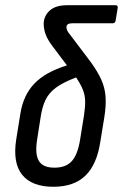

<svg xmlns="http://www.w3.org/2000/svg" viewBox="-20 -706 470 734"><path d="M184 8Q102 8 65 -37.5Q28 -83 42 -173L58 -272Q69 -342 111.5 -386.5Q154 -431 236 -456L181 -529Q162 -554 154.5 -574.5Q147 -595 147 -616Q148 -646 170.5 -666Q193 -686 236 -686H422Q431 -686 430 -676L422 -627Q420 -617 411 -617H256Q234 -617 234 -602Q234 -589 249 -572L326 -470Q353 -433 367 -402Q381 -371 383.5 -337Q386 -303 379 -259L364 -167Q351 -78 307 -35Q263 8 184 8ZM122 -173Q113 -117 128.5 -91Q144 -65 188 -65Q232 -65 254.5 -90Q277 -115 286 -171L301 -264Q306 -297 305.5 -319.5Q305 -342 297 -362.5Q289 -383 271 -410Q221 -391 194 -371Q167 -351 154 -324Q141 -297 135 -256Z"/></svg>

Font: Sofia Sans Condensed Medium
Style: Italic
Weight: 500
Italic angle: -9°
Designer: Botio Nikoltchev, Ani Petrova
Foundry: lettersoup
Version: Version 4.101; ttfautohint (v1.8.4.7-5d5b)